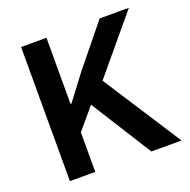

<svg xmlns="http://www.w3.org/2000/svg" viewBox="-125 -819 927 939"><g transform="rotate(-20 339.0 -349.0)"><path d="M307 -316 214 -206V0H82V-698H214V-354H219L318 -485L491 -698H643L400 -407L663 0H506Z"/></g></svg>

Font: IBM Plex Sans Arabic SemiBold
Style: Regular
Weight: 600
Designer: Mike Abbink, Paul van der Laan, Pieter van Rosmalen, Wael Morcos, Khajak Apelian
Foundry: Bold Monday
Version: Version 1.1